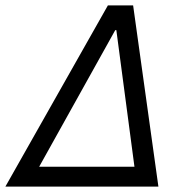

<svg xmlns="http://www.w3.org/2000/svg" viewBox="-39 -688 691 708"><path d="M-19.1 0 358.8 -668H451.9L545.1 0ZM105.4 -73.1H456.8L390 -576.9H386Z"/></svg>

Font: Atkinson Hyperlegible Mono ExtraLight
Style: Italic
Weight: 200
Italic angle: -12°
Monospace: yes
Designer: Elliott Scott, Megan Eiswerth, Linus Boman, Theodore Petrosky, Letters from Sweden
Foundry: Applied Design Works, Letters from Sweden
Version: Version 2.001